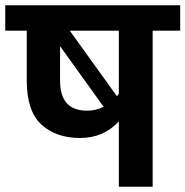

<svg xmlns="http://www.w3.org/2000/svg" viewBox="-40 -712 707 732"><path d="M647 -692V-595H542V0H413V-249Q355 -186 265 -186Q173 -186 117.5 -237.5Q62 -289 62 -404V-595H-20V-692ZM413 -595H226L406 -345L413 -354ZM189 -404Q189 -290 292 -290Q326 -290 355 -305L189 -536Z"/></svg>

Font: FiraGO SemiBold
Style: Regular
Weight: 600
Designer: bBox Type
Foundry: bBox Type GmbH
Version: Version 1.001;PS 001.001;hotconv 1.0.88;makeotf.lib2.5.64775